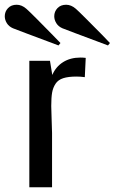

<svg xmlns="http://www.w3.org/2000/svg" viewBox="-49 -793 485 813"><path d="M0 0ZM314 -547.9 310.1 -466.3Q291.5 -468.8 274.9 -468.8Q240.2 -468.8 218.8 -461.9Q197.3 -455.1 186.3 -438.5Q175.3 -421.9 171.6 -400.6Q168 -379.4 168 -343.8Q168 -323.7 169.7 -285.2Q171.4 -246.6 171.4 -230V0H75.2V-535.6H162.6L172.4 -475.6Q187.5 -510.7 218.3 -530Q249 -549.3 292 -549.3Q302.7 -549.3 314 -547.9ZM272 -755.9Q280.3 -749 316.4 -712.9Q352.5 -676.8 384.8 -644L416.5 -610.8L408.2 -600.6L362.8 -617.7Q317.4 -634.8 269 -652.8Q220.7 -670.9 215.3 -673.3Q198.2 -680.7 189.5 -694.8Q180.7 -709 180.7 -724.1Q180.7 -744.1 194.3 -758.5Q208 -772.9 231 -772.9Q252.4 -772.9 272 -755.9ZM62.5 -755.9Q70.8 -749 106.9 -712.9Q143.1 -676.8 174.8 -644L207 -610.8L198.7 -600.6L153.3 -617.7Q107.9 -634.8 59.6 -652.8Q11.2 -670.9 5.9 -673.3Q-11.2 -680.7 -20 -694.8Q-28.8 -709 -28.8 -724.1Q-28.8 -744.1 -15.1 -758.5Q-1.5 -772.9 21.5 -772.9Q43 -772.9 62.5 -755.9Z"/></svg>

Font: Coda
Style: Regular
Weight: 400
Designer: vernon adams
Foundry: vernon adams
Version: Version 2.001; ttfautohint (v0.8) -r 50 -G 200 -x